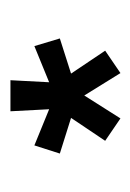

<svg xmlns="http://www.w3.org/2000/svg" viewBox="40 -796 256 377"><g transform="rotate(-90 168.5 -608.0)"><path d="M169 -571 213 -500 257 -530 212 -597 281 -619 266 -669 195 -640 199 -716H138L142 -640L71 -669L55 -619L125 -597L80 -530L124 -500Z"/></g></svg>

Font: RT Raleway SemiBold
Style: Regular
Weight: 400
Designer: Matt McInerney, Pablo Impallari, Rodrigo Fuenzalida — Edited by Milan Moffatt in April 2016
Foundry: Matt McInerney, Pablo Impallari, Rodrigo Fuenzalida — Edited by Milan Moffatt in April 2016
Version: Version 3.001